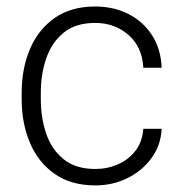

<svg xmlns="http://www.w3.org/2000/svg" viewBox="-20 -558 556 588"><path d="M272 -40.5Q308.6 -40.5 341.1 -54.7Q373.5 -68.8 394.8 -96.2Q416 -123.5 418.9 -163.6H475.1Q472.7 -113.3 444.3 -74.2Q416 -35.2 370.8 -12.7Q325.7 9.8 272 9.8Q197.8 9.8 147.5 -25.4Q97.2 -60.5 71.8 -120.4Q46.4 -180.2 46.4 -253.9V-274.4Q46.4 -348.6 72 -408.4Q97.7 -468.3 147.7 -503.2Q197.8 -538.1 271.5 -538.1Q328.1 -538.1 373.3 -515.1Q418.5 -492.2 445.6 -450.2Q472.7 -408.2 475.1 -350.6H418.9Q415.5 -414.6 373.3 -451.2Q331.1 -487.8 271.5 -487.8Q211.4 -487.8 174.8 -457.8Q138.2 -427.7 121.6 -379.2Q105 -330.6 105 -274.4V-253.9Q105 -197.8 121.3 -149.2Q137.7 -100.6 174.6 -70.6Q211.4 -40.5 272 -40.5Z"/></svg>

Font: Vazirmatn FD ExtraLight
Style: Regular
Weight: 200
Designer: Saber Rastikerdar
Foundry: Saber Rastikerdar
Version: Version 33.003